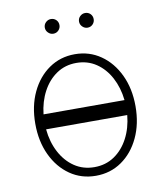

<svg xmlns="http://www.w3.org/2000/svg" viewBox="-83 -799 750 879"><g transform="rotate(-10 292.0 -359.5)"><path d="M292.6 11.4Q225.1 11.4 172.6 -25Q120 -61.4 89.8 -125.4Q59.7 -189.3 59.7 -271Q59.7 -353 89.8 -416.9Q120 -480.8 172.6 -517.2Q225.1 -553.6 292.6 -553.6Q360.1 -553.6 412.6 -517Q465.2 -480.5 495.4 -416.7Q525.6 -353 525.6 -271Q525.6 -189.3 495.4 -125.4Q465.2 -61.4 412.6 -25Q360.1 11.4 292.6 11.4ZM292.6 -28.8Q345.2 -28.8 385.5 -56.1Q425.8 -83.5 450.6 -130.7Q475.5 -177.9 481.2 -237.6H104Q109.7 -177.9 134.6 -130.7Q159.4 -83.5 199.8 -56.1Q240.1 -28.8 292.6 -28.8ZM104.4 -307.2H480.8Q474.4 -365.8 449.6 -412.5Q424.7 -459.2 384.6 -486.2Q344.5 -513.1 292.6 -513.1Q240.8 -513.1 200.6 -486Q160.5 -458.8 135.7 -412.3Q110.8 -365.8 104.4 -307.2ZM213.1 -663Q199.6 -663 189.3 -673.1Q179 -683.2 179 -697.1Q179 -711.6 189.3 -721.4Q199.6 -731.2 213.1 -731.2Q227.6 -731.2 237.4 -721.4Q247.2 -711.6 247.2 -697.1Q247.2 -683.2 237.4 -673.1Q227.6 -663 213.1 -663ZM372.2 -663Q358.7 -663 348.4 -673.1Q338.1 -683.2 338.1 -697.1Q338.1 -711.6 348.4 -721.4Q358.7 -731.2 372.2 -731.2Q386.7 -731.2 396.5 -721.4Q406.2 -711.6 406.2 -697.1Q406.2 -683.2 396.5 -673.1Q386.7 -663 372.2 -663Z"/></g></svg>

Font: Inter UI Extra Light
Style: Regular
Weight: 200
Designer: Rasmus Andersson
Foundry: rsms
Version: 3.2;8d6f07862